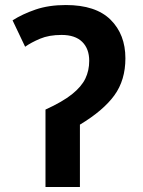

<svg xmlns="http://www.w3.org/2000/svg" viewBox="-20 -744 570 764"><path d="M161 -308Q229 -339 266.5 -369Q304 -399 319.5 -431Q335 -463 335 -502Q335 -550 307 -577.5Q279 -605 225 -605Q175 -605 139.5 -590Q104 -575 80 -558L30 -663Q69 -688 121.5 -706Q174 -724 242 -724Q361 -724 420 -665.5Q479 -607 479 -512Q479 -425 435 -364.5Q391 -304 298 -248V0H161Z"/></svg>

Font: Noto Sans Mono Condensed
Style: Bold
Weight: 700
Width: 3
Designer: Monotype Design Team
Foundry: Monotype Imaging Inc.
Version: Version 2.014